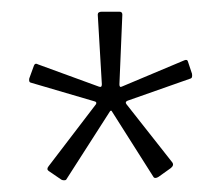

<svg xmlns="http://www.w3.org/2000/svg" viewBox="-20 -762 367 328"><path d="M171 -572Q170 -574 168 -572L93 -455Q92 -454 89.5 -454Q87 -454 85 -455L63 -470Q59 -473 63 -478L144 -584Q146 -588 141 -589L32 -621Q29 -622 30 -628L38 -650Q40 -655 45 -652L149 -614Q154 -612 154 -618L147 -737Q147 -742 154 -742H184Q189 -742 189 -737L184 -618Q184 -612 188 -614L295 -659Q300 -661 301 -657L308 -636Q309 -629 306 -628L198 -590Q193 -588 196 -584L274 -485Q278 -480 272 -475L251 -460Q248 -458 245.5 -458Q243 -458 242 -460Z"/></svg>

Font: Libre Franklin Thin
Style: Regular
Weight: 250
Designer: Pablo Impallari, Rodrigo Fuenzalida
Foundry: Impallari Type
Version: Version 1.002; ttfautohint (v1.5)